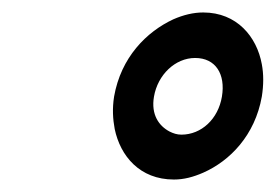

<svg xmlns="http://www.w3.org/2000/svg" viewBox="-20 -741 442 308"><path d="M163 -586C160 -567 161 -550 164 -534C173 -491 204 -453 259 -453C275 -453 290 -457 306 -464C349 -483 389 -524 400 -586C403 -605 403 -622 400 -638C392 -682 360 -721 306 -721C290 -721 274 -717 258 -710C215 -690 174 -649 163 -586ZM293 -648C326 -648 342 -622 336 -586C330 -550 303 -525 271 -525C264 -525 258 -527 252 -530C235 -539 222 -557 227 -586C233 -621 261 -648 293 -648Z"/></svg>

Font: Asimov
Style: NarIt
Weight: 500
Designer: Google
Version: Version 2.000980; 2014